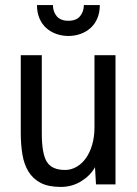

<svg xmlns="http://www.w3.org/2000/svg" viewBox="-20 -744 540 758"><path d="M62 -526H145V-218Q145 -137 165 -105Q185 -73 237 -73Q261 -73 282.5 -85.5Q304 -98 319.5 -120Q335 -142 344 -173Q353 -204 353 -241V-526H436V-16H359L355 -84Q338 -52 301.5 -29Q265 -6 220 -6Q171 -6 140.5 -22Q110 -38 92.5 -66.5Q75 -95 68.5 -134Q62 -173 62 -220ZM374 -724Q374 -694 364 -671Q354 -648 337 -633Q320 -618 297.5 -610Q275 -602 250 -602Q225 -602 202.5 -610Q180 -618 163 -633Q146 -648 136 -671Q126 -694 126 -724H189Q189 -698 204 -680Q219 -662 250 -662Q281 -662 296 -680Q311 -698 311 -724Z"/></svg>

Font: D2Coding ligature
Style: Regular
Weight: 400
Monospace: yes
Designer: Yong-Rak Park; Jeong-Hwan Yoon; Sang-Min Lee;
Foundry: NHN Corporation
Version: Version 1.3.2; Build 20180524